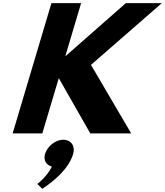

<svg xmlns="http://www.w3.org/2000/svg" viewBox="-20 -845 1045 1216"><path d="M811 0 556.2 -434 1004.7 -825H776.7L393.3 -488L493.7 -825H305.7L60 0H248L352.2 -350L552 0ZM380.1 40C430.1 40 458.2 80 443.3 130C415.6 223 326 299 247.5 351L216.7 320C216.7 320 277.1 275 308.5 210C273.2 201 253.4 170 265.3 130C280.2 80 332.1 40 380.1 40Z"/></svg>

Font: Hussar
Style: BdOblThree
Weight: 700
Foundry: Cannot Into Space Fonts
Version: Version 2.00